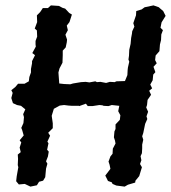

<svg xmlns="http://www.w3.org/2000/svg" viewBox="-20 -689 635 713"><path d="M72 -6 50 -4 40 -16 42 -34 48 -68 46 -76 47 -99 46 -115 57 -124 53 -141 59 -160 53 -168 68 -186 62 -207 59 -214 67 -232 69 -254 66 -265 74 -283 58 -296 43 -299 28 -306 22 -325 27 -344 22 -354 37 -366 47 -378H71L87 -387L89 -403L95 -420V-433L99 -454V-462L110 -484L100 -492L113 -516L112 -524V-537L118 -553L117 -576L109 -583L118 -607L117 -632L129 -644L139 -659H158L169 -669L199 -667L212 -660L222 -657L237 -641L247 -635L238 -607L228 -594L232 -577L223 -560L229 -542L228 -532L224 -513L213 -501V-484L212 -456L201 -435L197 -420L198 -406L200 -379L218 -377L241 -376L251 -379L263 -381L281 -384L298 -385L312 -383L334 -387L340 -384L353 -385L374 -381L388 -385L406 -384L412 -387L444 -388L453 -410L454 -429L455 -438L460 -460L457 -468L459 -482L460 -504L465 -526L467 -548L470 -564L471 -573L479 -590L475 -603L485 -632L486 -648L506 -654L517 -662L550 -669L570 -662L573 -659L586 -648L595 -630L580 -606L576 -586L585 -577L579 -561L578 -540L574 -524L572 -499L558 -483L556 -466L562 -454L550 -441L557 -421L549 -412L547 -391L538 -375L545 -361L534 -352L541 -337L528 -318L526 -299L523 -290L530 -274L524 -257L527 -247L519 -229L512 -195L508 -183L512 -170L508 -152V-138L507 -120L502 -109L505 -94L500 -80L507 -68L497 -35L483 -18L482 -11L455 -3L443 4L412 0L398 -6L395 -12L381 -17L371 -37L390 -62L387 -77L383 -89L390 -108L398 -118L399 -137L409 -156L407 -167L403 -179L405 -201L409 -210V-227L425 -244L427 -261L419 -276L423 -296L395 -299L383 -295L365 -296L360 -298L349 -299L323 -295H306L299 -304L274 -295L273 -296H248L234 -297L218 -299L202 -297L180 -285L172 -259L176 -231V-213L159 -196L166 -185L156 -163L160 -157L155 -133L161 -126L158 -108L151 -90L156 -81L151 -63L148 -31L140 -18L125 -14L117 -1L93 4Z"/></svg>

Font: Winky Rough
Style: Italic
Weight: 400
Italic angle: -8.97852°
Designer: Simon Atzbach
Foundry: typofactur
Version: Version 1.206